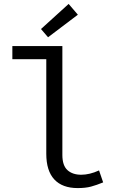

<svg xmlns="http://www.w3.org/2000/svg" viewBox="-20 -947 590 979"><path d="M216 -163Q216 -76 257 -32Q298 12 376 12Q416 12 444 4.5Q472 -3 506 -17L485 -78Q437 -56 394 -56Q350 -56 324 -79.5Q298 -103 298 -157V-712H43V-645H216ZM189 -799 225 -757 377 -872 330 -927Z"/></svg>

Font: Codetta
Style: Regular
Weight: 400
Italic angle: -11°
Designer: Ulrich Proeller
Foundry: PROSA GmbH
Version: Version 2.00;September 29, 2018;FontCreator 11.5.0.2427 64-b